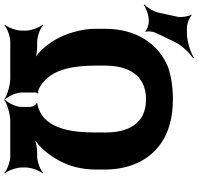

<svg xmlns="http://www.w3.org/2000/svg" viewBox="-94 -818 879 850"><g transform="rotate(90 345.0 -393.5)"><path d="M671 -378V-420C671 -464 664 -504 651 -541C613 -642 526 -720 360 -720C308 -720 260 -713 216 -698C116 -656 48 -560 48 -420V-378C48 -352 51 -327 57 -302C71 -239 99 -185 137 -144C150 -129 172 -111 185 -105L187 -108C173 -115 148 -119 129 -119H106C82 -119 45 -133 32 -145L30 -143C42 -130 56 -93 56 -69V-50C56 -26 42 11 30 24L32 26C45 14 82 0 106 0H267C297 0 344 14 360 26L362 24C347 11 330 -26 330 -50V-114C330 -116 334 -120 335 -121L332 -125C330 -123 324 -122 322 -124C307 -129 294 -137 282 -148C226 -196 211 -282 211 -378V-421C211 -519 251 -601 360 -601C470 -601 507 -520 507 -421V-378C507 -280 494 -182 426 -137C417 -131 386 -119 378 -120L377 -116C385 -115 394 -97 394 -88V-50C394 -26 376 11 361 24L364 26C380 14 426 0 456 0H612C636 0 673 14 686 26L688 24C676 11 662 -26 662 -50V-69C662 -93 676 -130 688 -143L686 -145C673 -133 636 -119 612 -119H599C574 -119 542 -113 526 -104L527 -101C544 -109 572 -133 588 -152C635 -208 671 -280 671 -378ZM-5 -742 -24 -654C-29 -633 -47 -604 -60 -594L-57 -591C-44 -601 -13 -613 9 -613H19C31 -613 54 -605 58 -598L62 -600C57 -607 60 -631 65 -642L104 -724C119 -757 155 -795 178 -809L176 -813C153 -798 103 -782 67 -782H43C26 -782 -3 -793 -11 -803L-15 -801C-7 -791 -2 -759 -5 -742Z"/></g></svg>

Font: Asimov
Style: EdgeWide
Weight: 500
Designer: Google
Version: Version 2.000980: 2014